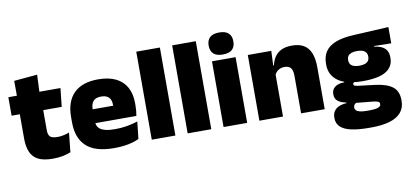

<svg xmlns="http://www.w3.org/2000/svg" viewBox="-78 -958 3025 1417"><g transform="rotate(-10 1434.0 -250.0)"><path d="M249 11.5Q180.5 11.5 140.2 -9.2Q100 -30 82.8 -71Q65.5 -112 65.5 -172V-436H241V-202Q241 -170 255.5 -155.2Q270 -140.5 312.5 -140.5Q335.5 -140.5 358.2 -145.8Q381 -151 399.5 -158L384.5 -13Q358.5 -2 324.5 4.8Q290.5 11.5 249 11.5ZM4 -354V-492.5H394.5L379.5 -354ZM68 -480.5 67.5 -604 242 -619.5 236 -480.5Z M708.5 13Q567 13 500.8 -48.5Q434.5 -110 434.5 -228.5V-267Q434.5 -384.5 496.8 -446Q559 -507.5 678.5 -507.5Q758 -507.5 811 -481.2Q864 -455 890.8 -405.8Q917.5 -356.5 917.5 -287V-271.5Q917.5 -251.5 915.8 -230.8Q914 -210 910.5 -192.5H752Q754 -223 754.8 -250Q755.5 -277 755.5 -298.5Q755.5 -324.5 747.5 -342.2Q739.5 -360 722.5 -369.2Q705.5 -378.5 678.5 -378.5Q638 -378.5 619.8 -357.5Q601.5 -336.5 601.5 -298V-253.5L602.5 -234.5V-203.5Q602.5 -188 608 -173.5Q613.5 -159 628.2 -147.8Q643 -136.5 670.2 -130Q697.5 -123.5 741 -123.5Q785.5 -123.5 828 -130.8Q870.5 -138 910 -151L896 -22.5Q861.5 -5.5 813.8 3.8Q766 13 708.5 13ZM528 -192.5V-296.5H875V-192.5Z M992 0V-659.5H1169V0Z M1261 0V-659.5H1438V0Z M1530 0V-492.5H1707V0ZM1618.5 -528Q1570 -528 1548 -549.8Q1526 -571.5 1526 -608.5V-612.5Q1526 -649.5 1548 -671.2Q1570 -693 1618.5 -693Q1666.5 -693 1688.8 -671.2Q1711 -649.5 1711 -612.5V-608.5Q1711 -571 1688.8 -549.5Q1666.5 -528 1618.5 -528Z M2111 0V-283Q2111 -306.5 2105.2 -323.5Q2099.5 -340.5 2085.5 -349.5Q2071.5 -358.5 2047.5 -358.5Q2029 -358.5 2014.5 -352Q2000 -345.5 1989.8 -334.8Q1979.5 -324 1973.5 -310.5L1946.5 -383.5H1975Q1982.5 -418 2000.2 -445.2Q2018 -472.5 2049.8 -488.5Q2081.5 -504.5 2131 -504.5Q2185 -504.5 2219.8 -483.5Q2254.5 -462.5 2271.2 -420.2Q2288 -378 2288 -313.5V0ZM1798.5 0V-492.5H1974.5L1969 -366L1975.5 -348V0Z M2603 -155Q2478 -155 2416.8 -199.2Q2355.5 -243.5 2355.5 -322V-328Q2355.5 -383 2380.8 -420Q2406 -457 2458 -477.2Q2510 -497.5 2590 -501.5L2856 -515.5V-393.5L2728 -396V-391Q2763.5 -386.5 2786.5 -374.5Q2809.5 -362.5 2820.5 -342Q2831.5 -321.5 2831.5 -291.5V-288.5Q2831.5 -223.5 2776.5 -189.2Q2721.5 -155 2603 -155ZM2594 66H2610.5Q2643.5 66 2662.5 62.2Q2681.5 58.5 2689.8 51.2Q2698 44 2698 34V33Q2698 19 2684.8 13.8Q2671.5 8.5 2648.5 6.5L2501.5 -8L2539 -10.5Q2528.5 -8.5 2520.8 -3.8Q2513 1 2508.8 8.2Q2504.5 15.5 2504.5 25.5V26.5Q2504.5 38.5 2513.2 47.5Q2522 56.5 2541.8 61.2Q2561.5 66 2594 66ZM2586 192.5Q2509 192.5 2455.5 181Q2402 169.5 2374.5 144Q2347 118.5 2347 77V75Q2347 46.5 2359.5 27Q2372 7.5 2396 -3.2Q2420 -14 2453.5 -16V-21Q2414 -28 2391.8 -45.5Q2369.5 -63 2369.5 -96V-97Q2369.5 -121 2380.8 -137Q2392 -153 2413.2 -161.5Q2434.5 -170 2464.5 -170.5V-190L2582 -160H2550.5Q2538.5 -160 2533 -156.5Q2527.5 -153 2527.5 -146V-145.5Q2527.5 -136 2537 -132.5Q2546.5 -129 2567 -126.5L2682.5 -112.5Q2770.5 -102 2814 -69.2Q2857.5 -36.5 2857.5 33V36.5Q2857.5 89.5 2828.2 124Q2799 158.5 2743 175.5Q2687 192.5 2606.5 192.5ZM2596.5 -271.5Q2622.5 -271.5 2639 -277.8Q2655.5 -284 2663.8 -296Q2672 -308 2672 -325V-328Q2672 -345 2663.8 -357Q2655.5 -369 2639 -375.2Q2622.5 -381.5 2596.5 -381.5Q2571 -381.5 2554.2 -375.2Q2537.5 -369 2529.2 -357.2Q2521 -345.5 2521 -328V-325Q2521 -308 2529.2 -296Q2537.5 -284 2554.2 -277.8Q2571 -271.5 2596.5 -271.5Z"/></g></svg>

Font: Anek Gurmukhi Medium ExtraBold
Style: Regular
Weight: 800
Version: Version 1.003